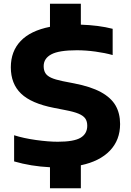

<svg xmlns="http://www.w3.org/2000/svg" viewBox="-20 -880 696 1020"><path d="M409.5 -2V120H245.5V8.5Q144.5 3.5 55 -22.5V-161.5Q105 -145.5 171.2 -136.2Q237.5 -127 287 -127Q372.5 -127 408 -148.2Q443.5 -169.5 443.5 -212Q443.5 -235.5 433 -250.5Q422.5 -265.5 397.5 -276Q372.5 -286.5 327.5 -295L266.5 -307Q146 -330.5 91.8 -382.8Q37.5 -435 37.5 -522.5Q37.5 -607.5 89.8 -662.2Q142 -717 245.5 -737.5V-860H409.5V-749Q504 -746 578.5 -727V-587.5Q538 -599 486.8 -606Q435.5 -613 388.5 -613Q293 -613 252.5 -591.2Q212 -569.5 212 -528.5Q212 -506.5 221 -491.8Q230 -477 251.8 -467Q273.5 -457 312.5 -449L374 -437Q462 -420 515.8 -390.8Q569.5 -361.5 593.8 -319.8Q618 -278 618 -221Q618 -136 563.8 -79.5Q509.5 -23 409.5 -2Z"/></svg>

Font: Encode Sans Expanded
Style: Bold
Weight: 700
Width: 7
Designer: Multiple Designers
Foundry: Impallari Type
Version: Version 2.000